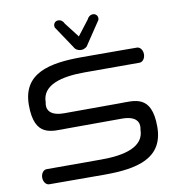

<svg xmlns="http://www.w3.org/2000/svg" viewBox="-85 -851 866 928"><g transform="rotate(-10 348.0 -386.5)"><path d="M483 -326.9C321.5 -326.9 213 -326.2 213 -326.2C112.5 -326 133.9 -392 133.9 -393.9C133.9 -479.8 232.5 -503.6 344 -503.6C455.5 -503.6 614 -503.5 614 -503.5C629 -503.5 642 -519.7 642 -540.6C642 -561.5 629 -577.6 614 -577.6C614 -577.6 505.5 -578.4 344 -578.4C182.5 -578.4 51.4 -550 51.4 -393.9C51.4 -234.8 139.5 -251.4 213 -251.4C374.5 -251.4 482.5 -252.3 483 -252.1C583.5 -252.3 562.1 -186.4 562.1 -184.5C562.1 -98.6 463.5 -74.8 352 -74.8C240.5 -74.8 82 -74.8 82 -74.8C67 -74.8 54 -58.7 54 -37.8C54 -16.9 67 -0.7 82 -0.7C82 -0.7 190.5 0 352 0C513.5 0 644.6 -28.3 644.6 -184.5C644.6 -343.6 556.5 -326.9 483 -326.9ZM347 -613.3C361.7 -613.3 375.8 -621.2 381.7 -633.9C389.4 -645.1 452.7 -739.8 452.7 -739.9L453.8 -741.5L454.4 -743.5C456.5 -751.2 455.1 -759.9 449.3 -766.1C445 -770.8 438.7 -773.3 432.3 -773.3C418.5 -773.3 407.7 -763.6 403.4 -752.8L347 -679.6L290.6 -752.8C285.9 -764.6 275.1 -773.3 261.7 -773.3C255.6 -773.3 249.6 -771.1 245.3 -766.8C239 -760.5 237.4 -751.4 239.6 -743.5L240.2 -741.5L241.3 -739.9C241.3 -739.9 305.3 -644.2 312.3 -633.9C318.6 -620.3 332.7 -613.3 347 -613.3Z"/></g></svg>

Font: Hi.
Style: Regular
Weight: 400
Designer: Mew Too, Robert Jablonski
Foundry: Cannot Into Space Fonts
Version: Version 1.996